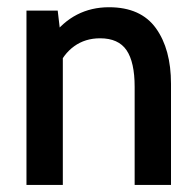

<svg xmlns="http://www.w3.org/2000/svg" viewBox="-20 -524 554 544"><path d="M55 0V-494H143.5L153.5 -409L127 -420Q157.5 -461.5 198.2 -482.5Q239 -503.5 289 -503.5Q379 -503.5 421.8 -444Q464.5 -384.5 464.5 -286.5V0H361.5V-278Q361.5 -348 338.5 -381.8Q315.5 -415.5 263.5 -415.5Q221.5 -415.5 190.2 -393Q159 -370.5 142.5 -329.5L158 -390V0Z"/></svg>

Font: Cabin SemiCondensedMedium
Style: Regular
Weight: 500
Width: 4
Designer: Pablo Impallari
Foundry: Pablo Impallari. http://www.impallari.com Igino Marini. http://www.ikern.com
Version: Version 3.001